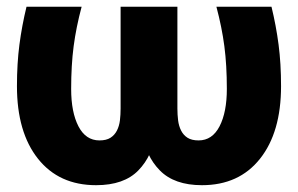

<svg xmlns="http://www.w3.org/2000/svg" viewBox="-20 -540 887 572"><path d="M266.2 11.7Q155.7 11.7 93.1 -67.2Q30.5 -146 30.5 -283.3Q30.5 -350.8 37.9 -407.3Q45.3 -463.8 59 -520H223.2Q206.8 -458.7 199.4 -402.3Q192 -346 192 -275Q192 -205.7 213.7 -163.7Q235.5 -121.7 276.2 -121.7Q296.7 -121.7 309 -129.5Q321.3 -137.3 328.3 -150.9Q335.2 -164.5 337.3 -181.5Q339.3 -198.5 339.3 -216.7V-520H508.5V-216.7Q508.5 -198.5 510.6 -181.5Q512.7 -164.5 519.6 -150.9Q526.5 -137.3 538.8 -129.5Q551.2 -121.7 571.7 -121.7Q612.3 -121.7 634.1 -163.7Q655.8 -205.7 655.8 -275Q655.8 -346 648.4 -402.3Q641 -458.7 624.7 -520H788.8Q802.5 -463.8 809.9 -407.3Q817.3 -350.8 817.3 -283.3Q817.3 -146 754.7 -67.2Q692.2 11.7 581.7 11.7Q499.2 11.7 456.1 -32.4Q413 -76.5 405 -143H442.8Q435 -76.5 392.2 -32.4Q349.5 11.7 266.2 11.7Z"/></svg>

Font: Murecho Thin
Style: Regular
Weight: 100
Designer: Neil Summerour
Foundry: Positype
Version: Version 1.010